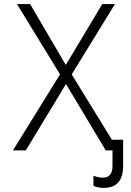

<svg xmlns="http://www.w3.org/2000/svg" viewBox="-20 -734 640 937"><path d="M43 0 273 -371 63 -714H127L301 -417L479 -714H541L330 -371L526 -52H581V74Q581 183 487 183Q471 183 457.5 180Q444 177 436 173V124Q444 127 456.5 130Q469 133 482 133Q529 133 529 75V0H496L302 -324L106 0Z"/></svg>

Font: Noto Sans Mono Light
Style: Regular
Weight: 300
Designer: Monotype Design Team
Foundry: Monotype Imaging Inc.
Version: Version 2.014; ttfautohint (v1.8.4.7-5d5b)